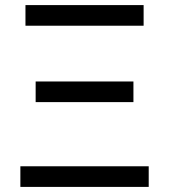

<svg xmlns="http://www.w3.org/2000/svg" viewBox="-20 -734 664 754"><path d="M80 -633V-714H544V-633ZM120 -333V-414H504V-333ZM60 0V-81H564V0Z"/></svg>

Font: Noto Sans Living
Style: Regular
Weight: 400
Designer: Monotype Design Team
Foundry: Monotype Imaging Inc.
Version: Version 2.013; ttfautohint (v1.8.4.7-5d5b)